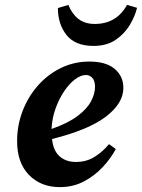

<svg xmlns="http://www.w3.org/2000/svg" viewBox="-20 -751 581 786"><path d="M332 -444Q311 -444 287.5 -426.5Q264 -409 243 -378Q222 -347 207.5 -307Q193 -267 191 -223Q259 -247 298 -276.5Q337 -306 353 -337Q369 -368 369 -395Q369 -420 358 -432Q347 -444 332 -444ZM225 15Q147 15 98.5 -35Q50 -85 50 -173Q50 -238 72.5 -296.5Q95 -355 135 -400.5Q175 -446 229 -472.5Q283 -499 346 -499Q414 -499 449.5 -469Q485 -439 485 -391Q485 -328 413.5 -273.5Q342 -219 193 -182Q198 -134 224 -111Q250 -88 291 -88Q335 -88 369 -110Q403 -132 426 -161L454 -141Q434 -103 400.5 -67Q367 -31 323 -8Q279 15 225 15ZM363 -563Q288 -563 252.5 -607.5Q217 -652 217 -718L260 -731Q274 -695 300.5 -674Q327 -653 368 -653Q457 -653 500 -731L541 -719Q533 -685 511.5 -649Q490 -613 453.5 -588Q417 -563 363 -563Z"/></svg>

Font: Source Serif Pro
Style: Bold Italic
Weight: 700
Italic angle: -12°
Designer: Frank Grießhammer
Foundry: Adobe Systems Incorporated
Version: Version 3.001;hotconv 1.0.111;makeotfexe 2.5.65597